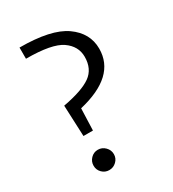

<svg xmlns="http://www.w3.org/2000/svg" viewBox="-170 -775 789 877"><g transform="rotate(-30 225.0 -336.0)"><path d="M115 -349Q218 -368 263 -400Q308 -432 308 -496Q308 -552 257.5 -587Q207 -622 71 -622V-681Q237 -681 310.5 -629Q384 -577 384 -495Q384 -349 176 -300L172 -185H122ZM94 -44Q94 -66 109.5 -82Q125 -98 147 -98Q169 -98 185 -82Q201 -66 201 -44Q201 -22 185 -6.5Q169 9 147 9Q125 9 109.5 -6.5Q94 -22 94 -44Z"/></g></svg>

Font: Martel Sans Light
Style: Regular
Weight: 300
Designer: Dan Reynolds and Mathieu Réguer
Foundry: Dan Reynolds and Mathieu Réguer
Version: Version 1.002; ttfautohint (v1.1) -l 5 -r 5 -G 72 -x 0 -D la